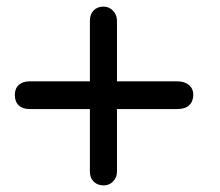

<svg xmlns="http://www.w3.org/2000/svg" viewBox="-20 -561 665 581"><path d="M69.8 -314.9H252V-498Q252 -517.6 263.2 -529.3Q274.4 -541 293 -541Q310.1 -541 322 -528.6Q334 -516.1 334 -498V-314.9H516.1Q538.6 -314.9 551.8 -303.7Q564.9 -292.5 564.9 -274.9Q564.9 -254.4 552.7 -242.7Q540.5 -231 516.1 -231H334V-42Q334 -24.4 322.5 -12.2Q311 0 293.9 0Q274.9 0 263.4 -11.5Q252 -22.9 252 -42V-231H69.8Q48.8 -231 36.9 -241.9Q24.9 -252.9 24.9 -273.9Q24.9 -293.5 37.1 -304.2Q49.3 -314.9 69.8 -314.9Z"/></svg>

Font: BPreplay
Style: Regular
Weight: 400
Designer: Magenta/George Triantafyllakos
Foundry: Magenta/George Triantafyllakos
Version: Version 1.00